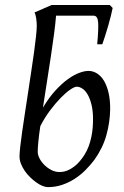

<svg xmlns="http://www.w3.org/2000/svg" viewBox="-20 -748 507 788"><path d="M294.9 -392.1Q285.6 -392.1 268.1 -380.1Q250.5 -368.2 229.2 -346.4Q208 -324.7 185.8 -295.2Q163.6 -265.6 145.5 -230.5Q140.1 -195.3 137.5 -167.7Q134.8 -140.1 134.8 -125Q134.8 -112.3 142.3 -97.7Q149.9 -83 162.6 -70.6Q175.3 -58.1 191.2 -50Q207 -42 224.1 -42Q241.7 -42 256.8 -48.3Q272 -54.7 284.9 -64.7Q297.9 -74.7 308.1 -87.2Q318.4 -99.6 326.2 -111.8Q337.4 -129.4 344.2 -148.4Q351.1 -167.5 355 -186.5Q358.9 -205.6 360.4 -223.9Q361.8 -242.2 361.8 -258.8Q361.8 -292.5 355.7 -317.6Q349.6 -342.8 340.1 -359.4Q330.6 -376 318.6 -384Q306.6 -392.1 294.9 -392.1ZM442.4 -715.3Q439.9 -702.6 435.1 -683.1Q430.2 -663.6 424.1 -642.3Q418 -621.1 411.4 -600.6Q404.8 -580.1 399.9 -566.4H378.9Q384.8 -628.4 382.8 -656Q380.9 -683.6 364.3 -683.6H210Q208 -655.8 202.4 -612.5Q196.8 -569.3 189 -518.1Q181.2 -466.8 172.6 -411.9Q164.1 -356.9 156.2 -306.2Q181.2 -348.1 207.8 -377Q234.4 -405.8 259.3 -423.6Q284.2 -441.4 305.9 -449.2Q327.6 -457 342.8 -457Q361.8 -457 378.4 -446.5Q395 -436 407 -416Q418.9 -396 425.8 -366.2Q432.6 -336.4 432.1 -297.9Q431.2 -246.1 416.7 -193.6Q402.3 -141.1 367.2 -91.8Q350.6 -69.8 330.3 -49.6Q310.1 -29.3 286.1 -13.9Q262.2 1.5 234.9 10.7Q207.5 20 176.8 20Q166.5 20 154.1 14.9Q141.6 9.8 128.7 0.5Q115.7 -8.8 103.3 -21Q90.8 -33.2 81.3 -47.1Q71.8 -61 65.9 -76.2Q60.1 -91.3 60.1 -106Q60.1 -118.7 63 -145.5Q65.9 -172.4 71 -207.8Q76.2 -243.2 82.5 -284.9Q88.9 -326.7 95.5 -370.1Q102.1 -413.6 108.4 -455.8Q114.7 -498 119.9 -534.7Q125 -571.3 127.9 -599.4Q130.9 -627.4 130.9 -642.6Q130.9 -647.5 130.4 -655.5Q129.9 -663.6 128.7 -671.6Q127.4 -679.7 125.7 -686.5Q124 -693.4 121.6 -696.8L191.9 -727.5H430.7L442.4 -715.3Z"/></svg>

Font: Gentium
Style: Italic
Weight: 400
Italic angle: -7°
Designer: J. Victor Gaultney
Version: Version 1.02; 2005; OFL release